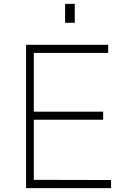

<svg xmlns="http://www.w3.org/2000/svg" viewBox="-20 -974 665 994"><path d="M115 -742H540V-700H155V-396H514V-354H155V-43L555 -42V0H115ZM367 -856H317V-954H367Z"/></svg>

Font: Morrison Thin
Style: Regular
Weight: 100
Designer: Pablo Impallari, Rodrigo Fuenzalida (Modified by Dan O. Williams)
Version: Version 0.03;June 6, 2019;FontCreator 11.5.0.2425 64-bit; tt